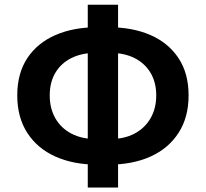

<svg xmlns="http://www.w3.org/2000/svg" viewBox="-20 -786 890 830"><path d="M400.3 -74.3Q297.5 -74.3 219.6 -109.2Q141.7 -144.1 98.1 -211.4Q54.6 -278.7 54.6 -373.6Q54.6 -468.9 98.1 -534.7Q141.7 -600.5 219.6 -634.4Q297.5 -668.3 400.3 -668.3H449.3Q553.1 -668.3 630.6 -634.4Q708.1 -600.5 751.7 -534.7Q795.3 -468.9 795.3 -373.6Q795.3 -278.7 751.7 -211.4Q708.1 -144.1 630.6 -109.2Q553.1 -74.3 449.3 -74.3ZM392.5 -185.1H457.1Q517.1 -185.1 561.4 -208.4Q605.6 -231.7 630.5 -274.3Q655.4 -317 655.4 -373.6Q655.4 -430.4 630.5 -471.7Q605.6 -512.9 561.4 -535.1Q517.1 -557.3 457.1 -557.3H392.5Q333.5 -557.3 288.8 -535.1Q244 -512.9 219.5 -471.7Q195 -430.4 195 -373.6Q195 -317 219.5 -274.3Q244 -231.7 288.8 -208.4Q333.5 -185.1 392.5 -185.1ZM359.4 24.8V-765.6H490.4V24.8Z"/></svg>

Font: Noto Sans KR Thin
Style: Regular
Weight: 100
Designer: Ryoko NISHIZUKA 西塚涼子 (kana, bopomofo & ideographs); Paul D. Hunt (Latin, Greek & Cyrillic); Sandoll Communications 산돌커뮤니
Foundry: Adobe
Version: Version 2.004-H2;hotconv 1.0.118;makeotfexe 2.5.65603